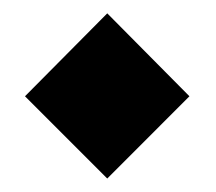

<svg xmlns="http://www.w3.org/2000/svg" viewBox="-20 -263 320 285"><path d="M139.2 2 17.1 -120.1 139.2 -243.2 261.2 -120.1Z"/></svg>

Font: KJV1611
Style: Regular
Weight: 400
Version: Version 3.6.1